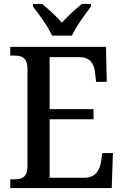

<svg xmlns="http://www.w3.org/2000/svg" viewBox="-20 -951 627 971"><path d="M243 -771H344C364 -816 411 -880 440 -918V-931H394C362 -905 321 -868 293 -836C266 -868 225 -905 193 -931H147V-918C176 -880 224 -816 243 -771ZM32 0H545L551 -177H497L491 -133C484 -89 462 -52 406 -52H231V-348H453V-399H231V-662H382C437 -662 457 -626 461 -581L466 -537H520L516 -714H32V-670H51C89 -670 119 -661 119 -601V-108C119 -55 90 -44 52 -44H32Z"/></svg>

Font: Noto Serif Lao SemiCondensed Medium
Style: Regular
Weight: 500
Width: 4
Designer: Monotype Design Team
Foundry: Monotype Imaging Inc.
Version: Version 2.003